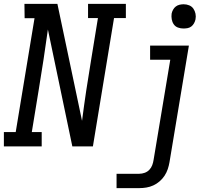

<svg xmlns="http://www.w3.org/2000/svg" viewBox="-30 -755 1100 990"><path d="M-10 0V-74H51L148 -661H97L96 -735H266L393 -132Q403 -210 414.5 -287Q426 -364 439 -441L475 -662H424V-735H619V-662H558L449 0H343L217 -603Q206 -525 194.5 -448Q183 -371 170 -294L134 -74H185V0ZM571 215V141H688Q702 141 716 136Q730 131 740 120.5Q750 110 755 96.5Q760 83 762 69L848 -447H744V-520H944L844 81Q841 99 835 117Q829 135 818.5 151Q808 167 793 180Q778 193 760.5 201Q743 209 724.5 212Q706 215 688 215ZM916 -608Q901 -608 887.5 -613Q874 -618 866 -629.5Q858 -641 855.5 -655.5Q853 -670 855 -685Q857 -695 862.5 -705Q868 -715 876.5 -721.5Q885 -728 895.5 -730.5Q906 -733 917 -733Q932 -733 945.5 -727.5Q959 -722 967 -710.5Q975 -699 978 -684.5Q981 -670 978 -655Q976 -645 970.5 -635Q965 -625 956.5 -618.5Q948 -612 937.5 -610Q927 -608 916 -608Z"/></svg>

Font: Iosevka Etoile
Style: Italic
Weight: 400
Italic angle: -9°
Designer: Belleve Invis
Foundry: Belleve Invis
Version: Version 22.1.2; ttfautohint (v1.8.4)